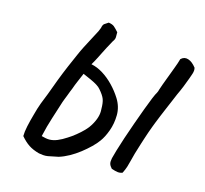

<svg xmlns="http://www.w3.org/2000/svg" viewBox="-105 -842 1038 971"><g transform="rotate(15 414.0 -356.5)"><path d="M225 9Q213 11 201 10Q189 9 178 7Q145 -2 123 -16.5Q101 -31 79 -57Q79 -79 85.5 -109.5Q92 -140 102 -175Q111 -210 122 -239.5Q133 -269 144 -295Q158 -334 173.5 -374.5Q189 -415 206 -455Q214 -472 221.5 -490.5Q229 -509 237 -526Q246 -547 257.5 -569.5Q269 -592 279.5 -611.5Q290 -631 295 -641Q305 -659 309 -667.5Q313 -676 317 -687Q320 -704 327.5 -709.5Q335 -715 348 -723Q368 -720 377.5 -712Q387 -704 402 -687Q402 -673 402 -661.5Q402 -650 392 -637Q379 -614 370 -596.5Q361 -579 354.5 -566Q348 -553 342.5 -542Q337 -531 331 -520Q325 -509 318 -497Q349 -491 379.5 -472Q410 -453 437 -425Q464 -397 484 -365Q509 -325 508.5 -281Q508 -237 494 -198.5Q480 -160 462 -136Q450 -119 429.5 -99Q409 -79 384 -59.5Q359 -40 332 -25Q305 -10 279 -2ZM612 -8Q600 -3 587 -4.5Q574 -6 554 -13Q543 -25 540 -35.5Q537 -46 541 -65Q544 -78 553 -108.5Q562 -139 575.5 -179.5Q589 -220 604.5 -263.5Q620 -307 634 -345Q648 -383 659 -409.5Q670 -436 675 -443Q680 -452 682 -462Q686 -475 692 -491Q698 -507 704.5 -524.5Q711 -542 717.5 -559Q724 -576 729 -590Q734 -603 738 -615Q742 -627 745 -638Q762 -655 784 -648Q806 -641 826 -615Q830 -601 824 -583Q818 -565 815 -557Q806 -532 796.5 -508.5Q787 -485 776 -462Q769 -445 760 -424Q751 -403 741.5 -380.5Q732 -358 723 -336.5Q714 -315 707 -297Q703 -286 697 -271Q691 -256 685 -238Q679 -220 673.5 -203.5Q668 -187 664 -174Q653 -140 646.5 -117Q640 -94 636 -77Q632 -60 627 -44Q622 -28 612 -8ZM210 -74Q230 -74 252 -83Q274 -92 298 -108Q316 -119 336.5 -135.5Q357 -152 374 -169.5Q391 -187 400 -203Q414 -226 420.5 -248Q427 -270 425 -291Q425 -324 418 -342.5Q411 -361 389 -386Q382 -395 367.5 -404Q353 -413 334 -421.5Q315 -430 292 -440Q282 -416 273 -395.5Q264 -375 256 -352Q253 -346 249 -335Q245 -324 240.5 -312.5Q236 -301 232 -291Q228 -281 226 -275Q212 -230 196.5 -182.5Q181 -135 169 -81Q180 -78 190.5 -76Q201 -74 210 -74Z"/></g></svg>

Font: Caveat SemiBold
Style: Regular
Weight: 600
Designer: Pablo Impallari
Foundry: Pablo Impallari
Version: Version 2.000